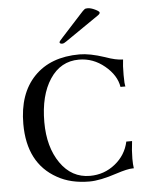

<svg xmlns="http://www.w3.org/2000/svg" viewBox="-57 -873 721 929"><g transform="rotate(-5 303.5 -408.0)"><path d="M340 10Q249 10 184 -27Q45 -104 45 -295Q45 -442 124.5 -524.5Q204 -607 345 -607Q395 -607 467 -583Q519 -564 553 -564Q549 -536 549 -489Q549 -463 550 -452Q552 -434 553 -433H529Q520 -490 464.5 -536Q409 -582 340 -582Q251 -582 199 -503.5Q147 -425 147 -295Q147 -174 201.5 -95.5Q256 -17 345 -17Q414 -17 467 -59.5Q520 -102 534 -167H562Q556 -120 556 -82Q556 -53 559 -35H553Q528 -35 473 -17Q392 10 340 10ZM267 -666Q254 -666 254 -674Q254 -678 272 -697L367 -801Q382 -818 388 -822Q392 -826 403 -826Q419 -826 439.5 -816Q460 -806 460 -800Q460 -794 450 -787L287 -675Q275 -666 267 -666Z"/></g></svg>

Font: UnnaRegular
Style: Regular
Weight: 400
Designer: Jorge de Buen Unna
Foundry: Omnibus-Type
Version: Version 2.008;hotconv 1.0.109;makeotfexe 2.5.65596